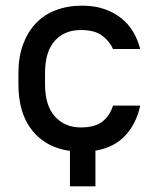

<svg xmlns="http://www.w3.org/2000/svg" viewBox="-20 -528 545 678"><path d="M227 5Q142 -7 93.5 -67.5Q45 -128 45 -231V-269Q45 -326 61 -370Q77 -414 106 -445Q135 -476 177 -492Q219 -508 270 -508Q314 -508 348.5 -496Q383 -484 408.5 -463.5Q434 -443 450.5 -415Q467 -387 475 -355H379Q368 -381 341.5 -401.5Q315 -422 265 -422Q208 -422 173.5 -384Q139 -346 139 -269V-231Q139 -155 174 -116.5Q209 -78 265 -78Q316 -78 342 -99Q368 -120 379 -155H475Q462 -92 422.5 -49.5Q383 -7 317 4V130H227Z"/></svg>

Font: PT Root UI Web Medium
Style: Regular
Weight: 500
Designer: Vitaly Kuzmin
Foundry: ParaType Ltd.
Version: Version 1.001W